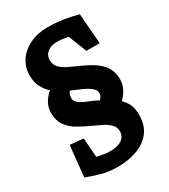

<svg xmlns="http://www.w3.org/2000/svg" viewBox="-206 -790 925 1049"><g transform="rotate(-30 256.0 -265.5)"><path d="M223 161Q165 161 119 148Q73 135 32 119L52 -75L136 -67L145 54Q165 58 184 62Q203 66 228 66Q257 66 279.5 58.5Q302 51 314.5 35.5Q327 20 327 -3Q327 -28 310.5 -45.5Q294 -63 267.5 -76.5Q241 -90 210 -104Q173 -121 136 -141.5Q99 -162 75 -194Q51 -226 51 -276Q51 -311 67 -338.5Q83 -366 108 -387Q83 -410 67.5 -440Q52 -470 52 -512Q52 -563 79 -603.5Q106 -644 155 -668Q204 -692 268 -692Q321 -692 369.5 -684Q418 -676 457 -665L472 -474H388L343 -589Q330 -592 311.5 -594.5Q293 -597 273 -597Q245 -597 226.5 -588Q208 -579 198.5 -564Q189 -549 189 -530Q189 -500 208.5 -480.5Q228 -461 261 -446Q294 -431 335 -412Q391 -386 420 -359.5Q449 -333 459.5 -306Q470 -279 470 -249Q470 -217 455.5 -189Q441 -161 418 -139Q442 -116 452.5 -90Q463 -64 463 -30Q463 40 428.5 82Q394 124 339 142.5Q284 161 223 161ZM317 -203Q324 -210 329 -218.5Q334 -227 334 -237Q334 -252 326.5 -262.5Q319 -273 304.5 -282.5Q290 -292 267 -303Q254 -309 237 -316Q220 -323 202 -331Q195 -324 191 -314Q187 -304 187 -292Q187 -271 207 -256.5Q227 -242 255.5 -231Q284 -220 311 -206Q313 -205 314.5 -204.5Q316 -204 317 -203Z"/></g></svg>

Font: Kreon Light
Style: Regular
Weight: 300
Designer: Julia Petretta
Foundry: Julia Petretta and Eli Heuer
Version: Version 2.002